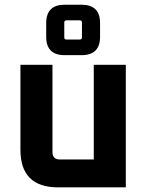

<svg xmlns="http://www.w3.org/2000/svg" viewBox="-20 -807 634 827"><path d="M68 -162.1V-528H206V-152.1Q206 -120 238.1 -120H383.9V-528H521.9V0H230.1Q68 0 68 -162.1ZM179 -648.4V-707.7Q179 -786.7 258.8 -786.7H331.2Q411 -786.7 411 -707.7V-648.4Q411 -569.4 331.2 -569.4H258.8Q179 -569.4 179 -648.4ZM256.9 -646.2Q256.9 -636.7 266.4 -636.7H323.3Q333 -636.7 333 -646.2V-710Q333 -719.4 323.3 -719.4H266.4Q256.9 -719.4 256.9 -710Z"/></svg>

Font: Oxanium ExtraLight
Style: Regular
Weight: 200
Designer: Severin Meyer
Version: Version 2.000